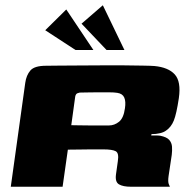

<svg xmlns="http://www.w3.org/2000/svg" viewBox="-20 -710 735 730"><path d="M340 -142Q340 -142 323.5 -142Q307 -142 283.5 -141.5Q260 -141 238 -141L218 0H21L76 -395Q80 -424 95.5 -442Q111 -460 155 -460Q170 -460 202.5 -460.5Q235 -461 277 -461Q319 -461 364.5 -461.5Q410 -462 451.5 -461.5Q493 -461 524 -460.5Q555 -460 567 -459Q620 -454 644.5 -427Q669 -400 660 -337Q651 -277 641 -252Q631 -227 612 -214Q603 -207 588 -203.5Q573 -200 556 -200L555 -195Q563 -195 572.5 -195Q582 -195 589 -194Q614 -189 623.5 -178Q633 -167 634 -152Q635 -137 633 -121L621 -41Q618 -20 621.5 -10.5Q625 -1 626 0H478Q448 0 432.5 -9Q417 -18 421 -47L428 -97Q433 -128 420 -135Q407 -142 373 -142ZM251 -234Q260 -234 279.5 -233.5Q299 -233 322.5 -233Q346 -233 366 -233Q386 -233 394 -233Q415 -233 432.5 -247Q450 -261 455 -298Q459 -324 452.5 -339Q446 -354 426 -357Q414 -359 393.5 -359Q373 -359 350.5 -359Q328 -359 309.5 -358.5Q291 -358 283 -358Q281 -358 274.5 -355.5Q268 -353 266 -343ZM267 -520 152 -595 232 -674 335 -520ZM385 -520 290 -620 371 -690 453 -520Z"/></svg>

Font: Genos Thin ExtraBold
Style: Italic
Weight: 800
Italic angle: -8°
Version: Version 1.010